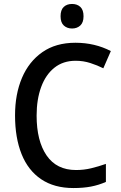

<svg xmlns="http://www.w3.org/2000/svg" viewBox="-20 -940 609 970"><path d="M362 -633Q299 -633 255 -598Q211 -563 188 -500.5Q165 -438 165 -356Q165 -228 215.5 -154.5Q266 -81 364 -81Q404 -81 441 -90Q478 -99 515 -112V-21Q479 -5 440 2.5Q401 10 351 10Q254 10 188 -34.5Q122 -79 89 -161.5Q56 -244 56 -357Q56 -464 91 -546.5Q126 -629 194 -676.5Q262 -724 361 -724Q459 -724 540 -682L502 -595Q472 -610 436.5 -621.5Q401 -633 362 -633ZM344 -920Q370 -920 386 -905Q402 -890 402 -858Q402 -826 385.5 -811Q369 -796 344 -796Q319 -796 302.5 -811Q286 -826 286 -858Q286 -890 302 -905Q318 -920 344 -920Z"/></svg>

Font: Noto Sans Thai SemCond Med
Style: Regular
Weight: 500
Width: 4
Designer: Monotype Design Team
Foundry: Monotype Imaging Inc.
Version: Version 2.002; ttfautohint (v1.8.4.7-5d5b)